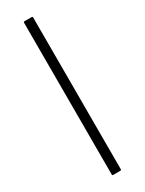

<svg xmlns="http://www.w3.org/2000/svg" viewBox="-191 -737 578 766"><g transform="rotate(-30 98.0 -354.0)"><path d="M77 -5V-703Q77 -708 81 -708H114Q119 -708 119 -703V-5Q119 0 114 0H81Q77 0 77 -5Z"/></g></svg>

Font: Glory Thin ExtraLight
Style: Regular
Weight: 250
Version: Version 1.011